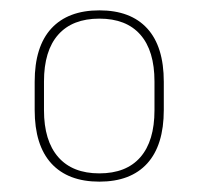

<svg xmlns="http://www.w3.org/2000/svg" viewBox="-20 -667 384 371"><path d="M172 -316Q111.5 -316 79.2 -351.2Q47 -386.5 47 -454.5V-509Q47 -577 79.2 -612Q111.5 -647 172 -647Q232.5 -647 264.5 -612Q296.5 -577 296.5 -509V-454.5Q296.5 -386.5 264.5 -351.2Q232.5 -316 172 -316ZM172 -332Q224 -332 251.2 -363.2Q278.5 -394.5 278.5 -454V-509.5Q278.5 -569 251.2 -600Q224 -631 172 -631Q120 -631 92.5 -600Q65 -569 65 -509.5V-454Q65 -395 92.5 -363.5Q120 -332 172 -332Z"/></svg>

Font: Anek Telugu Thin
Style: Regular
Weight: 250
Version: Version 1.003